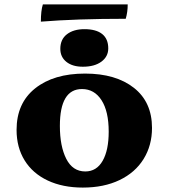

<svg xmlns="http://www.w3.org/2000/svg" viewBox="-20 -840 763 869"><path d="M55 -252Q55 -373 139 -440Q223 -507 365 -507Q504 -507 586 -442.5Q668 -378 668 -261Q668 -182 630 -120.5Q592 -59 521 -25Q450 9 355 9Q264 9 196 -23Q128 -55 91.5 -114Q55 -173 55 -252ZM472 -244Q472 -336 439.5 -386.5Q407 -437 351 -437Q251 -437 251 -270Q251 -178 280 -121Q309 -64 366 -64Q417 -64 444.5 -112Q472 -160 472 -244ZM253 -619Q253 -662 283 -685Q313 -708 362 -708Q415 -708 442.5 -686Q470 -664 470 -621Q470 -584 439 -561Q408 -538 355 -538Q308 -538 280.5 -560Q253 -582 253 -619ZM549 -755Q325 -755 165 -742Q165 -792 174 -820H558Q558 -785 549 -755Z"/></svg>

Font: Vollkorn SC Black
Style: Regular
Weight: 900
Designer: Friedrich Althausen
Foundry: Friedrich Althausen
Version: Version 4.015